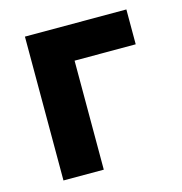

<svg xmlns="http://www.w3.org/2000/svg" viewBox="-88 -633 675 713"><g transform="rotate(-15 250.0 -276.5)"><path d="M70 0V-553H460V-419H225V0Z"/></g></svg>

Font: Noto Sans Mono ExtraCondensed Black
Style: Regular
Weight: 900
Width: 2
Designer: Monotype Design Team
Foundry: Monotype Imaging Inc.
Version: Version 2.014